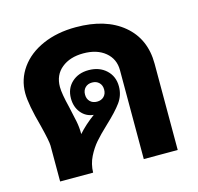

<svg xmlns="http://www.w3.org/2000/svg" viewBox="-90 -681 800 776"><g transform="rotate(-15 310.5 -293.0)"><path d="M561 -361V0H419V-372Q419 -419 384.5 -447.5Q350 -476 293 -476Q237 -476 202 -447.5Q167 -419 167 -369Q167 -341 182 -281Q191 -242 196 -216.5Q201 -191 201 -166V-163Q229 -195 270 -225Q238 -228 218 -252.5Q198 -277 198 -313Q198 -354 225.5 -379.5Q253 -405 296 -405Q341 -405 369.5 -378.5Q398 -352 398 -310Q398 -273 376.5 -243.5Q355 -214 311 -173Q277 -141 257.5 -118.5Q238 -96 223 -66Q208 -36 207 0H69V-150Q69 -168 52 -236Q25 -334 25 -381Q25 -439 58.5 -486Q92 -533 152.5 -559.5Q213 -586 291 -586Q416 -586 488.5 -525.5Q561 -465 561 -361ZM297 -273Q315 -273 326 -284Q337 -295 337 -313Q337 -331 326 -342Q315 -353 297 -353Q279 -353 268 -342Q257 -331 257 -313Q257 -295 268 -284Q279 -273 297 -273Z"/></g></svg>

Font: Sarabun ExtraBold
Style: Regular
Weight: 800
Version: Version 1.000; ttfautohint (v1.6)